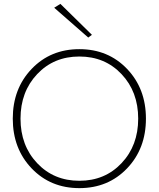

<svg xmlns="http://www.w3.org/2000/svg" viewBox="-20 -963 819 992"><path d="M260 -923 292 -943 455 -783 436 -769ZM143.5 -93Q46 -195 46 -350Q46 -505 143.5 -607Q241 -709 390 -709Q539 -709 636.5 -607Q734 -505 734 -350Q734 -195 636.5 -93Q539 9 390 9Q241 9 143.5 -93ZM172 -580Q86 -489 86 -350Q86 -211 172 -120Q258 -29 390 -29Q522 -29 608 -120Q694 -211 694 -350Q694 -489 608 -580Q522 -671 390 -671Q258 -671 172 -580Z"/></svg>

Font: Renner
Style: Thin
Weight: 200
Version: Version 003.000 ; ttfautohint (v0.97) -l 8 -r 50 -G 200 -x 1